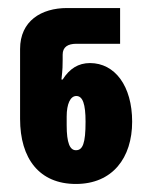

<svg xmlns="http://www.w3.org/2000/svg" viewBox="-20 -864 369 478"><path d="M169 -406C260 -406 309 -471 309 -561C309 -650 266 -707 204 -707C175 -707 153 -693 136 -666H133C136 -692 136 -703 136 -715V-728C136 -747 149 -755 170 -755H279V-844H147C83 -844 30 -812 30 -742V-568C30 -469 78 -406 169 -406ZM169 -490C154 -490 146 -508 146 -552V-574C146 -605 155 -625 170 -625C186 -625 193 -605 193 -561C193 -507 186 -490 169 -490Z"/></svg>

Font: Noto Sans Georgian ExtraCondensed Black
Style: Regular
Weight: 900
Width: 2
Designer: Monotype Design Team, Akaki Razmadze
Foundry: Google LLC
Version: Version 2.005